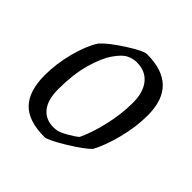

<svg xmlns="http://www.w3.org/2000/svg" viewBox="-132 -565 682 682"><g transform="rotate(45 209.5 -224.0)"><path d="M28 -147Q28 -206 44 -266Q60 -326 83 -361Q106 -387 160.5 -422Q215 -457 233 -457Q388 -457 388 -305Q388 -246 372 -184.5Q356 -123 335 -84Q315 -62 256.5 -26.5Q198 9 183 9Q102 9 65 -29.5Q28 -68 28 -147ZM200 -40Q213 -43 236.5 -56.5Q260 -70 271 -80Q291 -122 305 -182Q319 -242 319 -300Q319 -352 295 -381.5Q271 -411 227 -411Q208 -411 190 -402Q172 -394 150 -362.5Q128 -331 112.5 -275.5Q97 -220 97 -147Q97 -93 119 -65.5Q141 -38 181 -38Q194 -38 200 -40Z"/></g></svg>

Font: Grenze Light
Style: Italic
Weight: 300
Italic angle: -10°
Designer: Renata Polastri
Foundry: Omnibus-Type
Version: Version 1.002; ttfautohint (v1.8)